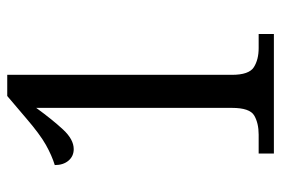

<svg xmlns="http://www.w3.org/2000/svg" viewBox="-140 -618 758 517"><g transform="rotate(-90 238.5 -359.0)"><path d="M84 0V-41H135Q166 -41 186.5 -53Q207 -65 207 -113V-640Q175 -596 148.5 -567.5Q122 -539 96 -539Q77 -539 65 -553Q53 -567 53 -590Q79 -598 107.5 -614Q136 -630 179 -667L239 -718H296V-113Q296 -67 316.5 -54Q337 -41 368 -41H406V0Z"/></g></svg>

Font: Noto Serif Armenian Condensed
Style: Regular
Weight: 400
Width: 3
Designer: Monotype Design Team
Foundry: Monotype Imaging Inc.
Version: Version 2.008; ttfautohint (v1.8.4.7-5d5b)